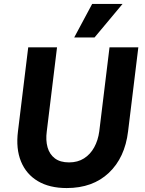

<svg xmlns="http://www.w3.org/2000/svg" viewBox="-20 -941 734 973"><path d="M318 12Q231 12 172 -23Q113 -58 86.5 -122.5Q60 -187 71 -275L123 -701H269L217 -275Q211 -230 221 -194.5Q231 -159 258 -138.5Q285 -118 330 -118Q374 -118 406 -138.5Q438 -159 457.5 -194.5Q477 -230 483 -275L535 -701H681L629 -275Q613 -142 531.5 -65Q450 12 318 12ZM459 -751H356L447 -921H601Z"/></svg>

Font: Inclusive Sans
Style: Italic
Weight: 400
Italic angle: -7°
Designer: Olivia King
Foundry: Olivia King
Version: Version 2.004